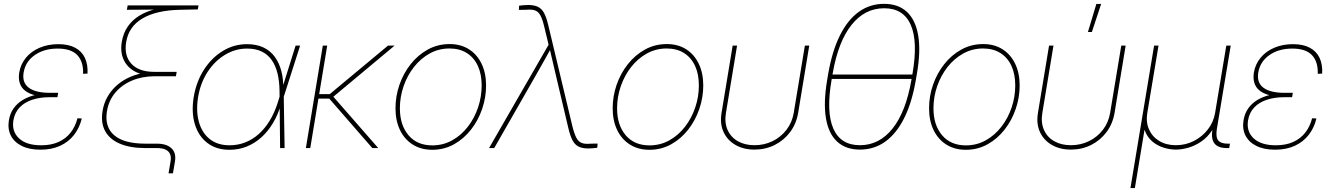

<svg xmlns="http://www.w3.org/2000/svg" viewBox="-20 -755 6795 979"><path d="M186 8.3Q129.4 8.3 90.8 -11Q52.2 -30.3 35.2 -64Q18.1 -97.7 25.4 -142.1Q31.2 -176.8 49.3 -202.4Q67.4 -228 96.2 -245.4Q125 -262.7 162.6 -271.5Q200.2 -280.3 244.6 -280.3H276.4L272.9 -259.3H231.4Q183.6 -259.3 144.3 -246.3Q105 -233.4 80.1 -207.3Q55.2 -181.2 48.3 -141.6Q39.1 -85 76.9 -49.6Q114.7 -14.2 189.9 -14.2Q241.2 -14.2 278.8 -31.2Q316.4 -48.3 340.3 -79.1Q364.3 -109.9 375 -151.9L397 -150.9Q385.7 -103.5 357.9 -67.6Q330.1 -31.7 286.9 -11.7Q243.7 8.3 186 8.3ZM238.3 -260.7Q194.3 -260.7 161.9 -268.6Q129.4 -276.4 109.1 -291.7Q88.9 -307.1 81.1 -330.6Q73.2 -354 78.1 -385.3Q85.4 -428.2 112.5 -460.9Q139.6 -493.7 182.4 -511.7Q225.1 -529.8 277.8 -529.8Q329.1 -529.8 363 -511.7Q397 -493.7 412.8 -460.2Q428.7 -426.8 426.3 -379.9L403.8 -378.4Q405.8 -440.9 374 -474.1Q342.3 -507.3 274.4 -507.3Q204.6 -507.3 157.2 -474.1Q109.9 -440.9 100.6 -385.7Q91.8 -334 126.5 -307.9Q161.1 -281.7 234.9 -281.7H276.4L272.9 -260.7Z M839.4 128.9 849.6 68.4Q853.5 45.9 847.2 30.8Q840.8 15.6 824.2 7.8Q807.6 0 779.8 0H721.7Q644 0 591.6 -22.2Q539.1 -44.4 516.1 -86.7Q493.2 -128.9 502.9 -188.5Q508.8 -226.1 526.1 -257.8Q543.5 -289.6 569.8 -314.5Q596.2 -339.4 630.1 -356.4Q664.1 -373.5 704.1 -381.3L703.1 -376.5Q674.8 -384.3 653.3 -399.4Q631.8 -414.6 618.4 -435.8Q605 -457 600.3 -483.6Q595.7 -510.3 601.1 -541.5Q608.4 -585.9 631.3 -619.4Q654.3 -652.8 690.4 -675Q726.6 -697.3 773.4 -708.5L772.9 -706.1L627 -705.1L630.9 -727.5H992.2L988.8 -707L897.9 -705.1Q777.3 -702.6 706.8 -661.1Q636.2 -619.6 623.5 -541Q611.8 -471.7 649.7 -430.2Q687.5 -388.7 765.6 -388.7H880.9L877 -366.2H769Q705.1 -366.2 653.1 -344.2Q601.1 -322.3 567.6 -282.2Q534.2 -242.2 525.4 -188.5Q512.2 -108.9 562 -65.7Q611.8 -22.5 721.7 -22.5H779.8Q829.6 -22.5 854.5 1.2Q879.4 24.9 872.1 68.4L861.8 128.9Z M1150.4 8.8Q1083 8.8 1037.6 -25.9Q992.2 -60.5 973.6 -121.6Q955.1 -182.6 967.8 -260.7Q981 -338.9 1020 -399.7Q1059.1 -460.4 1116 -495.1Q1172.9 -529.8 1239.3 -529.8Q1288.1 -529.8 1323.5 -512.9Q1358.9 -496.1 1381.3 -465.1Q1403.8 -434.1 1414.8 -391.8Q1425.8 -349.6 1424.3 -297.9H1430.2L1426.8 -265.6L1431.2 0H1408.2L1405.3 -291Q1404.8 -339.8 1395.3 -379.6Q1385.7 -419.4 1366 -448Q1346.2 -476.6 1315.2 -491.9Q1284.2 -507.3 1239.7 -507.3Q1180.2 -507.3 1127.7 -475.8Q1075.2 -444.3 1038.8 -388.7Q1002.4 -333 990.2 -260.7Q978.5 -188.5 994.4 -132.6Q1010.3 -76.7 1050 -45.4Q1089.8 -14.2 1150.4 -14.2Q1193.4 -14.2 1231 -29.1Q1268.6 -43.9 1299.8 -72Q1331.1 -100.1 1355 -139.4Q1378.9 -178.7 1394.5 -226.6L1487.3 -522.5H1510.3L1426.3 -259.8L1418 -220.7H1412.1Q1397 -169.4 1371.8 -127.4Q1346.7 -85.4 1313 -54.9Q1279.3 -24.4 1238.3 -7.8Q1197.3 8.8 1150.4 8.8Z M1648.4 -522.5 1562 0H1539.6L1626 -522.5ZM1992.2 -522.5 1668.5 -252.4H1588.9L1592.8 -274.9H1661.1L1958.5 -522.5ZM1878.4 0 1648.9 -263.7 1673.8 -268.6 1908.7 0Z M2184.1 8.8Q2126.5 8.8 2084.2 -18.1Q2042 -44.9 2019.3 -92.5Q1996.6 -140.1 1996.6 -202.6Q1996.6 -264.2 2016.6 -322.3Q2036.6 -380.4 2073.7 -427.5Q2110.8 -474.6 2161.4 -502.4Q2211.9 -530.3 2272.5 -530.3Q2329.6 -530.3 2371.3 -503.7Q2413.1 -477.1 2435.8 -429.4Q2458.5 -381.8 2458.5 -319.3Q2458.5 -258.3 2438.5 -199.7Q2418.5 -141.1 2381.6 -94Q2344.7 -46.9 2294.4 -19Q2244.1 8.8 2184.1 8.8ZM2184.1 -13.7Q2239.7 -13.7 2285.9 -39.6Q2332 -65.4 2365.7 -109.1Q2399.4 -152.8 2417.7 -207.3Q2436 -261.7 2436 -319.3Q2436 -376.5 2416.7 -418.7Q2397.5 -460.9 2360.6 -484.4Q2323.7 -507.8 2272 -507.8Q2217.3 -507.8 2170.9 -482.2Q2124.5 -456.5 2090.6 -413.1Q2056.6 -369.6 2037.8 -315.2Q2019 -260.7 2019 -202.6Q2019 -117.2 2063 -65.4Q2106.9 -13.7 2184.1 -13.7Z M2473.6 0 2777.3 -526.9 2754.9 -619.6Q2746.1 -656.7 2735.6 -676.3Q2725.1 -695.8 2708 -701.9Q2690.9 -708 2662.6 -705.1L2625.5 -704.6L2627 -726.1Q2642.1 -727.5 2650.9 -728.5Q2659.7 -729.5 2673.3 -729.5Q2703.6 -729.5 2722.9 -720.2Q2742.2 -710.9 2754.2 -688.7Q2766.1 -666.5 2775.4 -627.4L2899.4 -107.9Q2908.7 -71.3 2919.4 -51.5Q2930.2 -31.7 2947.5 -25.6Q2964.8 -19.5 2992.7 -22.5L3027.3 -22.9L3025.4 -1.5Q3010.7 0 3002.2 1Q2993.7 2 2980 2Q2949.7 2 2930.7 -7.3Q2911.6 -16.6 2899.7 -38.8Q2887.7 -61 2878.4 -100.1L2817.4 -358.4Q2808.1 -396 2799.8 -433.8Q2791.5 -471.7 2782.2 -509.3H2790Q2769 -471.7 2747.8 -433.8Q2726.6 -396 2705.1 -358.4L2500 0Z M3291.5 8.8Q3233.9 8.8 3191.7 -18.1Q3149.4 -44.9 3126.7 -92.5Q3104 -140.1 3104 -202.6Q3104 -264.2 3124 -322.3Q3144 -380.4 3181.2 -427.5Q3218.3 -474.6 3268.8 -502.4Q3319.3 -530.3 3379.9 -530.3Q3437 -530.3 3478.8 -503.7Q3520.5 -477.1 3543.2 -429.4Q3565.9 -381.8 3565.9 -319.3Q3565.9 -258.3 3545.9 -199.7Q3525.9 -141.1 3489 -94Q3452.1 -46.9 3401.9 -19Q3351.6 8.8 3291.5 8.8ZM3291.5 -13.7Q3347.2 -13.7 3393.3 -39.6Q3439.5 -65.4 3473.1 -109.1Q3506.8 -152.8 3525.1 -207.3Q3543.5 -261.7 3543.5 -319.3Q3543.5 -376.5 3524.2 -418.7Q3504.9 -460.9 3468 -484.4Q3431.2 -507.8 3379.4 -507.8Q3324.7 -507.8 3278.3 -482.2Q3231.9 -456.5 3198 -413.1Q3164.1 -369.6 3145.3 -315.2Q3126.5 -260.7 3126.5 -202.6Q3126.5 -117.2 3170.4 -65.4Q3214.4 -13.7 3291.5 -13.7Z M3827.1 7.8Q3771.5 7.8 3730.2 -15.9Q3689 -39.6 3669.4 -81.8Q3649.9 -124 3659.2 -179.7L3715.8 -522.5H3738.3L3681.6 -179.7Q3673.3 -130.4 3689.7 -93Q3706.1 -55.7 3741.9 -35.2Q3777.8 -14.6 3827.1 -14.6Q3877 -14.6 3919.2 -35.2Q3961.4 -55.7 3990.2 -93Q4019 -130.4 4027.3 -179.7L4084 -522.5H4106.4L4049.8 -179.7Q4040.5 -124 4009 -81.8Q3977.5 -39.6 3930.4 -15.9Q3883.3 7.8 3827.1 7.8Z M4364.7 7.8Q4292.5 7.8 4248.3 -33.2Q4204.1 -74.2 4191.2 -153.6Q4178.2 -232.9 4197.8 -348.1L4203.1 -379.4Q4223.1 -494.6 4262.5 -574Q4301.8 -653.3 4358.6 -694.3Q4415.5 -735.4 4487.8 -735.4Q4560.5 -735.4 4604.5 -694.3Q4648.4 -653.3 4661.9 -574Q4675.3 -494.6 4655.3 -379.4L4649.9 -348.1Q4630.4 -232.9 4590.8 -153.6Q4551.3 -74.2 4494.4 -33.2Q4437.5 7.8 4364.7 7.8ZM4364.7 -14.6Q4463.4 -14.6 4531.2 -99.6Q4599.1 -184.6 4627.4 -348.1L4632.8 -379.4Q4661.1 -543 4624 -627.9Q4586.9 -712.9 4488.3 -712.9Q4389.6 -712.9 4321.8 -627.9Q4253.9 -543 4225.6 -379.4L4220.2 -348.1Q4191.9 -184.6 4229 -99.6Q4266.1 -14.6 4364.7 -14.6ZM4209.5 -352.5 4212.9 -375H4643.6L4640.1 -352.5Z M4904.8 8.8Q4847.2 8.8 4804.9 -18.1Q4762.7 -44.9 4740 -92.5Q4717.3 -140.1 4717.3 -202.6Q4717.3 -264.2 4737.3 -322.3Q4757.3 -380.4 4794.4 -427.5Q4831.5 -474.6 4882.1 -502.4Q4932.6 -530.3 4993.2 -530.3Q5050.3 -530.3 5092 -503.7Q5133.8 -477.1 5156.5 -429.4Q5179.2 -381.8 5179.2 -319.3Q5179.2 -258.3 5159.2 -199.7Q5139.2 -141.1 5102.3 -94Q5065.4 -46.9 5015.1 -19Q4964.8 8.8 4904.8 8.8ZM4904.8 -13.7Q4960.4 -13.7 5006.6 -39.6Q5052.7 -65.4 5086.4 -109.1Q5120.1 -152.8 5138.4 -207.3Q5156.7 -261.7 5156.7 -319.3Q5156.7 -376.5 5137.5 -418.7Q5118.2 -460.9 5081.3 -484.4Q5044.4 -507.8 4992.7 -507.8Q4938 -507.8 4891.6 -482.2Q4845.2 -456.5 4811.3 -413.1Q4777.3 -369.6 4758.5 -315.2Q4739.7 -260.7 4739.7 -202.6Q4739.7 -117.2 4783.7 -65.4Q4827.6 -13.7 4904.8 -13.7Z M5440.4 7.8Q5384.8 7.8 5343.5 -15.9Q5302.2 -39.6 5282.7 -81.8Q5263.2 -124 5272.5 -179.7L5329.1 -522.5H5351.6L5294.9 -179.7Q5286.6 -130.4 5303 -93Q5319.3 -55.7 5355.2 -35.2Q5391.1 -14.6 5440.4 -14.6Q5490.2 -14.6 5532.5 -35.2Q5574.7 -55.7 5603.5 -93Q5632.3 -130.4 5640.6 -179.7L5697.3 -522.5H5719.7L5663.1 -179.7Q5653.8 -124 5622.3 -81.8Q5590.8 -39.6 5543.7 -15.9Q5496.6 7.8 5440.4 7.8ZM5527.3 -591.8 5570.3 -734.9H5594.7L5547.4 -591.8Z M5744.1 204.1 5864.7 -522.5H5887.2L5830.1 -179.7Q5822.3 -132.8 5838.6 -95.5Q5855 -58.1 5890.6 -36.4Q5926.3 -14.6 5975.6 -14.6Q6025.4 -14.6 6067.9 -36.4Q6110.4 -58.1 6139.2 -95.5Q6168 -132.8 6175.8 -179.7L6232.9 -522.5H6255.4L6184.6 -96.7Q6178.2 -56.6 6191.4 -39.6Q6204.6 -22.5 6239.7 -22.5H6251.5L6247.6 0H6235.8Q6190.9 0 6172.6 -23.4Q6154.3 -46.9 6162.1 -96.7L6175.8 -179.7H6193.4Q6184.6 -127.9 6161.4 -92Q6138.2 -56.2 6106.4 -34.2Q6074.7 -12.2 6040.3 -2.2Q6005.9 7.8 5975.6 7.8Q5945.3 7.8 5913.1 -2.2Q5880.9 -12.2 5855 -34.2Q5829.1 -56.2 5816.4 -92Q5803.7 -127.9 5812.5 -179.7H5830.1L5766.6 204.1Z M6481.4 8.3Q6424.8 8.3 6386.2 -11Q6347.7 -30.3 6330.6 -64Q6313.5 -97.7 6320.8 -142.1Q6326.7 -176.8 6344.7 -202.4Q6362.8 -228 6391.6 -245.4Q6420.4 -262.7 6458 -271.5Q6495.6 -280.3 6540 -280.3H6571.8L6568.4 -259.3H6526.9Q6479 -259.3 6439.7 -246.3Q6400.4 -233.4 6375.5 -207.3Q6350.6 -181.2 6343.8 -141.6Q6334.5 -85 6372.3 -49.6Q6410.2 -14.2 6485.4 -14.2Q6536.6 -14.2 6574.2 -31.2Q6611.8 -48.3 6635.7 -79.1Q6659.7 -109.9 6670.4 -151.9L6692.4 -150.9Q6681.2 -103.5 6653.3 -67.6Q6625.5 -31.7 6582.3 -11.7Q6539.1 8.3 6481.4 8.3ZM6533.7 -260.7Q6489.7 -260.7 6457.3 -268.6Q6424.8 -276.4 6404.5 -291.7Q6384.3 -307.1 6376.5 -330.6Q6368.7 -354 6373.5 -385.3Q6380.9 -428.2 6408 -460.9Q6435.1 -493.7 6477.8 -511.7Q6520.5 -529.8 6573.2 -529.8Q6624.5 -529.8 6658.4 -511.7Q6692.4 -493.7 6708.3 -460.2Q6724.1 -426.8 6721.7 -379.9L6699.2 -378.4Q6701.2 -440.9 6669.4 -474.1Q6637.7 -507.3 6569.8 -507.3Q6500 -507.3 6452.6 -474.1Q6405.3 -440.9 6396 -385.7Q6387.2 -334 6421.9 -307.9Q6456.5 -281.7 6530.3 -281.7H6571.8L6568.4 -260.7Z"/></svg>

Font: Inter 28pt Thin
Style: Italic
Weight: 250
Italic angle: -9.3988°
Designer: Rasmus Andersson
Foundry: rsms
Version: Version 4.001;git-66647c0bb